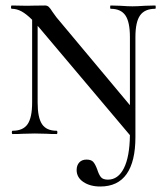

<svg xmlns="http://www.w3.org/2000/svg" viewBox="-20 -488 608 699"><path d="M545 -456Q507 -456 490 -432Q473 -408 473 -353V11Q473 100 441 145.5Q409 191 345 191Q308 191 283.5 174.5Q259 158 259 131Q259 114 268.5 103.5Q278 93 295 93Q312 93 319.5 101.5Q327 110 334 129Q340 148 347.5 157Q355 166 373 166Q410 166 431 124.5Q452 83 453 4L124 -386L117 -394V-115Q117 -60 133 -36Q149 -12 186 -12Q189 -12 189 -6Q189 0 186 0Q163 0 151 -1L107 -2L63 -1Q50 0 26 0Q23 0 23 -6Q23 -12 26 -12Q64 -12 80.5 -36Q97 -60 97 -115V-416Q76 -437 58.5 -446.5Q41 -456 23 -456Q20 -456 20 -462Q20 -468 23 -468L79 -467Q89 -467 102 -467.5Q115 -468 144 -468Q152 -468 157.5 -463Q163 -458 171 -445Q175 -440 180 -432.5Q185 -425 193 -416L453 -105V-353Q453 -408 436.5 -432Q420 -456 383 -456Q381 -456 381 -462Q381 -468 383 -468L418 -467Q446 -465 462 -465Q479 -465 507 -467L545 -468Q547 -468 547 -462Q547 -456 545 -456Z"/></svg>

Font: Cormorant SC Medium
Style: Regular
Weight: 500
Designer: Christian Thalmann (Catharsis Fonts)
Version: Version 3.000